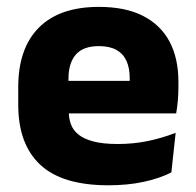

<svg xmlns="http://www.w3.org/2000/svg" viewBox="-20 -526 570 558"><path d="M295 12.5Q161 12.5 97 -47.2Q33 -107 33 -221.5V-272.5Q33 -385.5 93 -445.8Q153 -506 267.5 -506Q344.5 -506 395.8 -479.8Q447 -453.5 472.8 -405Q498.5 -356.5 498.5 -288.5V-272Q498.5 -253 496.8 -233.2Q495 -213.5 492 -196.5H354Q356 -225.5 356.5 -251.2Q357 -277 357 -298Q357 -328.5 347.5 -349.2Q338 -370 318.2 -381Q298.5 -392 267.5 -392Q221.5 -392 200.2 -367.2Q179 -342.5 179 -297V-252L180 -235.5V-200.5Q180 -181.5 186.2 -164.5Q192.5 -147.5 208.2 -134.8Q224 -122 251.8 -114.8Q279.5 -107.5 322.5 -107.5Q368 -107.5 410 -116.2Q452 -125 490.5 -140L478 -25Q444 -7.5 397.5 2.5Q351 12.5 295 12.5ZM114 -196.5V-291H461V-196.5Z"/></svg>

Font: Anek Gurmukhi Medium
Style: Bold
Weight: 700
Version: Version 1.003